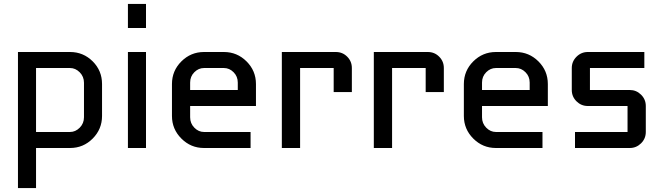

<svg xmlns="http://www.w3.org/2000/svg" viewBox="-20 -740 3309 960"><path d="M490.2 -160.2Q490.2 -94.2 443.4 -47.1Q396.5 0 330.1 0H160.2V200.2H69.8V-480H330.1Q396.5 -480 443.4 -433.3Q490.2 -386.7 490.2 -319.8ZM399.9 -153.8V-326.2Q399.9 -356.9 378.7 -378.4Q357.4 -399.9 330.1 -399.9H160.2V-80.1H330.1Q357.4 -80.1 378.7 -101.6Q399.9 -123 399.9 -153.8Z M710 0H619.6V-480H710ZM710 -600.1H619.6V-720.2H710Z M1259.8 -210H930.7V-153.8Q930.7 -123 951.7 -101.6Q972.7 -80.1 1000 -80.1H1232.9V0H1000Q934.1 0 887 -47.1Q839.8 -94.2 839.8 -160.2V-319.8Q839.8 -386.2 887 -433.1Q934.1 -480 1000 -480H1099.6Q1165.5 -480 1212.6 -433.1Q1259.8 -386.2 1259.8 -319.8ZM1168.9 -290V-327.1Q1168.9 -357.9 1147.9 -378.9Q1127 -399.9 1099.6 -399.9H1000Q972.7 -399.9 951.7 -378.9Q930.7 -357.9 930.7 -327.1V-290Z M1739.3 -279.8H1648.4V-399.9H1480.5V0H1389.2V-480H1659.2Q1692.9 -480 1716.1 -456.5Q1739.3 -433.1 1739.3 -399.9Z M2199.2 -279.8H2108.4V-399.9H1940.4V0H1849.1V-480H2119.1Q2152.8 -480 2176 -456.5Q2199.2 -433.1 2199.2 -399.9Z M2719.2 -210H2390.1V-153.8Q2390.1 -123 2411.1 -101.6Q2432.1 -80.1 2459.5 -80.1H2692.4V0H2459.5Q2393.6 0 2346.4 -47.1Q2299.3 -94.2 2299.3 -160.2V-319.8Q2299.3 -386.2 2346.4 -433.1Q2393.6 -480 2459.5 -480H2559.1Q2625 -480 2672.1 -433.1Q2719.2 -386.2 2719.2 -319.8ZM2628.4 -290V-327.1Q2628.4 -357.9 2607.4 -378.9Q2586.4 -399.9 2559.1 -399.9H2459.5Q2432.1 -399.9 2411.1 -378.9Q2390.1 -357.9 2390.1 -327.1V-290Z M3209 -80.1Q3209 -46.9 3185.3 -23.4Q3161.6 0 3128.9 0H2855V-80.1H3117.7V-210H2918.9Q2886.2 -210 2862.5 -233.4Q2838.9 -256.8 2838.9 -290V-399.9Q2838.9 -432.6 2862.5 -456.3Q2886.2 -480 2918.9 -480H3201.7V-399.9H2929.7V-290H3128.9Q3161.6 -290 3185.3 -266.6Q3209 -243.2 3209 -210Z"/></svg>

Font: Laconic
Style: Regular
Weight: 400
Designer: Robby Woodard
Version: Version 1.000